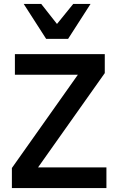

<svg xmlns="http://www.w3.org/2000/svg" viewBox="-20 -949 604 969"><path d="M40 0V-101.1L373 -571.8H55.2V-675.8H508.8V-580.1L171.9 -104H517.1V0ZM323.7 -752.9H212.9L99.6 -929.2H188L267.6 -828.1L349.6 -929.2H437Z"/></svg>

Font: Lorenzo Sans Medium
Style: Regular
Weight: 500
Foundry: Intel Corporation
Version: Version 1.00; ttfautohint (v1.5)